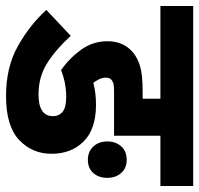

<svg xmlns="http://www.w3.org/2000/svg" viewBox="-32 -630 662 638"><g transform="rotate(90 299.0 -311.0)"><path d="M303 -200Q256 -200 213 -183Q175 -209 146 -248.5Q117 -288 117 -337Q117 -389 152 -420Q170 -436 198.5 -445Q227 -454 283 -454H308V-513H0V-622H598V-513H431V-359H283Q266 -359 258.5 -357Q251 -355 246 -351Q238 -345 238 -332Q238 -320 243 -310Q248 -300 255 -290Q287 -299 328 -299Q409 -299 450 -258Q491 -217 491 -151Q491 -87 445 -43.5Q399 0 299 0Q204 0 134 -39Q64 -78 13 -134L99 -215Q146 -164 191 -136Q236 -108 294 -108Q366 -108 366 -156Q366 -176 351.5 -188Q337 -200 303 -200ZM450 -337Q450 -364 466 -382.5Q482 -401 511 -401Q539 -401 555 -382.5Q571 -364 571 -337Q571 -308 555 -290Q539 -272 511 -272Q484 -272 467 -290Q450 -308 450 -337Z"/></g></svg>

Font: Noto Sans Condensed
Style: Bold
Weight: 700
Width: 3
Designer: Monotype Design Team
Foundry: Monotype Imaging Inc.
Version: Version 2.013; ttfautohint (v1.8.4.7-5d5b)